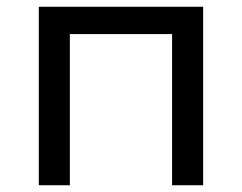

<svg xmlns="http://www.w3.org/2000/svg" viewBox="-20 -549 717 569"><path d="M187 -448H490V0H582V-529H95V0H187Z"/></svg>

Font: Montserrat-Alt1 Med
Style: Regular
Weight: 500
Designer: Differentunic
Foundry: Differentunic
Version: Version 7.222